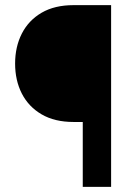

<svg xmlns="http://www.w3.org/2000/svg" viewBox="-20 -731 522 751"><path d="M303.7 0V-253.9H267.6Q193.8 -253.9 142.8 -283.7Q91.8 -313.5 65.4 -365Q39.1 -416.5 39.1 -482.4Q39.1 -547.9 65.4 -599.6Q91.8 -651.4 142.8 -681.2Q193.8 -710.9 267.6 -710.9H414.6V0Z"/></svg>

Font: Robert Sans Black
Style: Regular
Weight: 900
Designer: Christian Robertson (extended by Adam Twardoch)
Foundry: Google
Version: Version 12.135;April 2, 2019;FontCreator 11.5.0.2425 64-bit;